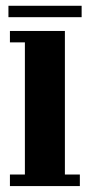

<svg xmlns="http://www.w3.org/2000/svg" viewBox="-20 -628 303 648"><path d="M13.5 0V-39H64V-485H13.5V-523.5H199V-39H249.5V0ZM8.5 -570V-608.5H255.5V-570Z"/></svg>

Font: Imbue Thin 10pt ExtraBold
Style: Regular
Weight: 800
Version: Version 1.102